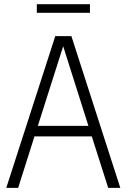

<svg xmlns="http://www.w3.org/2000/svg" viewBox="-20 -916 617 936"><path d="M10.5 0 249.5 -740H328L566.5 0H507.5L427.5 -251H148L68.5 0ZM164.5 -302.5H411L288 -690.5ZM159.5 -853.5V-895.5H418.5V-853.5Z"/></svg>

Font: Encode Sans Cnd Lt
Style: Regular
Weight: 300
Width: 3
Designer: Multiple Designers
Foundry: Impallari Type
Version: Version 3.002; ttfautohint (v1.8.3) -l 8 -r 50 -G 200 -x 14 